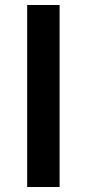

<svg xmlns="http://www.w3.org/2000/svg" viewBox="-20 -750 349 770"><path d="M89 -730H219V0H89Z"/></svg>

Font: Enso SemiBold
Style: Regular
Weight: 600
Designer: Coji Morishita
Foundry: UNDERFOREST DESIGN
Version: Version 1.000